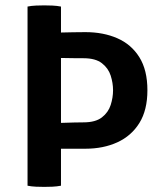

<svg xmlns="http://www.w3.org/2000/svg" viewBox="-20 -708 619 732"><path d="M85 -683Q99.5 -686 117.5 -686.8Q135.5 -687.5 148.5 -687.5Q162 -687.5 179.5 -686.8Q197 -686 212.5 -683V-584Q235.5 -584.5 258.8 -585Q282 -585.5 305.5 -585.5Q374 -585.5 427.2 -562.2Q480.5 -539 511.2 -490Q542 -441 542 -364Q542 -288.5 511.5 -239.2Q481 -190 427.5 -165.5Q374 -141 305.5 -141H212.5V0Q197 3 179.5 3.8Q162 4.5 148.5 4.5Q135.5 4.5 117.5 3.8Q99.5 3 85 0ZM298.5 -486Q286 -486 262.2 -486.2Q238.5 -486.5 212.5 -487V-239.5Q238.5 -240.5 263 -241Q287.5 -241.5 298.5 -241.5Q344 -241.5 368.5 -260.5Q393 -279.5 402 -307.8Q411 -336 411 -364Q411 -391.5 402 -419.8Q393 -448 368.5 -467Q344 -486 298.5 -486Z"/></svg>

Font: Signika Negative SemiBold
Style: Regular
Weight: 600
Designer: Anna Giedryś
Foundry: Anna Giedryś
Version: Version 2.000; ttfautohint (v1.8.3) -l 8 -r 50 -G 200 -x 9 -